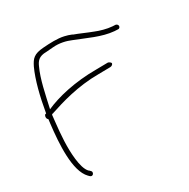

<svg xmlns="http://www.w3.org/2000/svg" viewBox="-155 -796 949 965"><g transform="rotate(-30 319.0 -313.5)"><path d="M93 -367C110 -443 126 -525 153 -582C164 -607 178 -626 221 -626L259 -629C301 -633 337 -623 363 -612C431 -586 499 -551 570 -545L591 -544C596 -543 603 -549 603 -556C603 -563 598 -568 591 -570L573 -571C543 -573 505 -584 481 -594C446 -607 410 -624 379 -635V-636C365 -642 351 -646 338 -649C303 -657 259 -655 219 -652C162 -648 148 -630 130 -594C102 -534 80 -445 66 -362L65 -358H61C54 -355 50 -337 59 -330L61 -328L58 -304C45 -194 34 -41 91 17C96 22 101 28 107 28C115 28 120 21 120 13C120 10 119 8 116 5L108 -3H107C90 -20 82 -54 78 -88C70 -156 76 -230 84 -301L88 -338C90 -340 91 -342 98 -342V-343H99C166 -365 270 -398 394 -398L461 -399C469 -399 478 -405 478 -412C478 -417 467 -425 461 -425L394 -424C269 -424 162 -398 93 -367ZM115 0H116ZM221 -626Z"/></g></svg>

Font: Stray Cat
Style: LtExt
Weight: 300
Version: Version 1.0